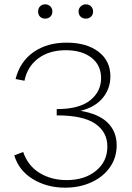

<svg xmlns="http://www.w3.org/2000/svg" viewBox="-20 -861 612 887"><path d="M156 -808Q156 -822 165 -831.5Q174 -841 189 -841Q203 -841 212.5 -831.5Q222 -822 222 -808Q222 -793 212.5 -784Q203 -775 189 -775Q174 -775 165 -784Q156 -793 156 -808ZM343 -808Q343 -822 353 -831.5Q363 -841 377 -841Q391 -841 400.5 -831.5Q410 -822 410 -808Q410 -793 400.5 -784Q391 -775 377 -775Q362 -775 352.5 -784Q343 -793 343 -808ZM519 -190Q519 -133 488 -88.5Q457 -44 402.5 -19Q348 6 281 6Q197 6 132 -33.5Q67 -73 46 -143L87 -159Q109 -95 163 -62Q217 -29 288 -29Q371 -29 423.5 -72Q476 -115 476 -184Q476 -251 420 -289.5Q364 -328 242 -328V-357Q346 -357 396.5 -397.5Q447 -438 447 -500Q447 -560 402.5 -594.5Q358 -629 284 -629Q207 -629 156.5 -591Q106 -553 93 -488L52 -496Q72 -576 134.5 -620Q197 -664 288 -664Q380 -664 435 -622Q490 -580 490 -508Q490 -452 455 -409Q420 -366 352 -349Q436 -335 477.5 -294Q519 -253 519 -190Z"/></svg>

Font: Ysabeau Infant Light
Style: Regular
Weight: 300
Designer: Christian Thalmann (Catharsis Fonts)
Version: Version 0.003